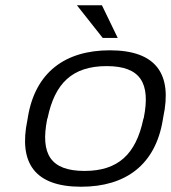

<svg xmlns="http://www.w3.org/2000/svg" viewBox="-20 -700 649 729"><path d="M86 -256 84 -244C50 -81 112 9 288 9C458 9 570 -75 598 -244L600 -256C635 -419 573 -509 397 -509C227 -509 114 -425 86 -256ZM159 -247 161 -253C188 -382 253 -449 385 -449C514 -449 552 -384 526 -253L524 -247C496 -115 429 -51 301 -51C172 -51 133 -115 159 -247ZM272 -680 370 -556H427L367 -680Z"/></svg>

Font: LT Wave Light
Style: Italic
Weight: 300
Designer: Daniel Lyons
Version: Version 2.5 (Glyphs App)